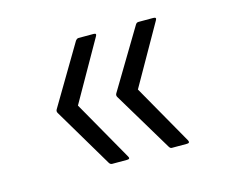

<svg xmlns="http://www.w3.org/2000/svg" viewBox="-60 -513 598 501"><g transform="rotate(-15 238.5 -263.0)"><path d="M348 -93Q344 -93 341 -98L245 -258Q242 -263 245 -268L341 -428Q344 -433 349 -433H389Q399 -433 394 -425L302 -263L394 -101Q398 -93 389 -93ZM187 -93Q182 -93 179 -98L84 -258Q81 -263 84 -268L179 -428Q183 -433 187 -433H228Q237 -433 232 -425L140 -263L232 -101Q237 -93 227 -93Z"/></g></svg>

Font: Sofia Sans Light
Style: Regular
Weight: 300
Designer: Botio Nikoltchev, Ani Petrova
Foundry: lettersoup
Version: Version 4.100; ttfautohint (v1.8.3)